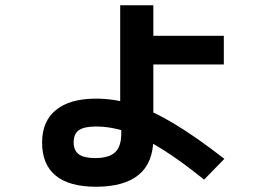

<svg xmlns="http://www.w3.org/2000/svg" viewBox="-20 -657 1040 730"><path d="M345 53Q243 53 191.5 10.5Q140 -32 140 -115Q140 -196 193 -239Q246 -282 345 -282Q416 -282 487 -259.5Q558 -237 641.5 -187Q725 -137 833 -53L756 26Q667 -46 595.5 -90.5Q524 -135 463 -155.5Q402 -176 345 -176Q300 -176 280 -162Q260 -148 260 -116Q260 -85 279.5 -70.5Q299 -56 342 -56Q394 -56 417.5 -78Q441 -100 441 -148V-218H437V-637H563V-521H831V-412H563V-131Q563 -39 508 7Q453 53 345 53Z"/></svg>

Font: M PLUS 1
Style: Bold
Weight: 700
Designer: Coji Morishita
Foundry: UNDERFOREST DESIGN
Version: Version 1.001